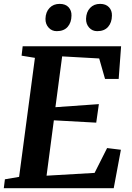

<svg xmlns="http://www.w3.org/2000/svg" viewBox="-27 -985 690 1005"><path d="M-7.1 0 -1.3 -46.5 73 -59.2 155.8 -682.2 86 -693.6 91.7 -743H606.9L594.2 -571.9H522.8L492.2 -679L298.3 -689.9L263.1 -423.9L490.5 -440L476.7 -343L254.9 -355.2L216.7 -65.4L468.1 -80L533.6 -210L605.8 -201.1L568.3 0ZM269.8 -821.9Q244.2 -821.9 227.4 -840.5Q210.5 -859.1 211 -886.6Q212 -922.1 232.3 -943.4Q252.5 -964.7 285.1 -964.7Q316.1 -964.7 332.1 -947Q348.1 -929.4 347.2 -903.1Q346.7 -866.9 327.1 -844.4Q307.4 -821.9 269.8 -821.9ZM481.9 -821.9Q456.2 -821.9 439.6 -840.5Q422.9 -859.1 423.4 -886.6Q424.4 -922.1 444.5 -943.4Q464.6 -964.7 497 -964.7Q527.3 -964.7 543.6 -947Q559.8 -929.4 558.9 -903.1Q558.4 -866.9 538.8 -844.4Q519.1 -821.9 481.9 -821.9Z"/></svg>

Font: Merriweather 7pt Light
Style: Italic
Weight: 300
Italic angle: -7.8°
Designer: Eben Sorkin
Foundry: Eben Sorkin
Version: Version 2.200;gftools[0.9.31]